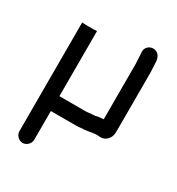

<svg xmlns="http://www.w3.org/2000/svg" viewBox="-166 -630 824 896"><g transform="rotate(30 246.0 -182.5)"><path d="M50 -460V-85L130 -115V-465L110 -464C101 -464 50 -464 50 -460ZM130 121V-34H268C283 -34 295 -37 310 -37C333 -39 353 -45 374 -45C381 -44 387 -44 393 -44C406 -44 417 -49 426 -58C442 -75 443 -88 443 -118V-422C443 -436 441 -448 441 -460C441 -486 438 -506 422 -518C403 -532 378 -526 366 -509C355 -493 361 -480 361 -460C361 -448 363 -435 363 -422V-124C360 -124 356 -124 353 -123C345 -122 329 -122 322 -118C318 -118 313 -118 307 -117C294 -117 282 -114 268 -114H130V-460C130 -464 79 -464 70 -464L50 -465V121C50 142 69 161 90 161C111 161 130 142 130 121Z"/></g></svg>

Font: Electronic
Style: ExBd
Weight: 800
Version: Version 1.011